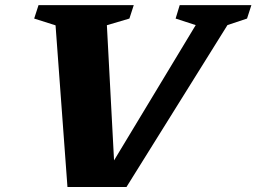

<svg xmlns="http://www.w3.org/2000/svg" viewBox="-20 -727 1002 750"><path d="M197 -628 113.5 -654.5 130.5 -707H502.5L485.5 -654.5L397.5 -628.5L425.5 -100.5L744.5 -629L666 -654.5L682 -707H962L945 -654.5L868.5 -629L474 3.5H243.5Z"/></svg>

Font: Newsreader 6pt
Style: Bold Italic
Weight: 700
Italic angle: -17°
Designer: Hugues Gentile
Foundry: Production Type
Version: Version 1.003; ttfautohint (v1.8.3)